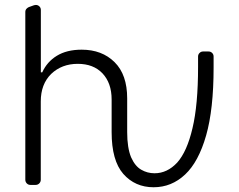

<svg xmlns="http://www.w3.org/2000/svg" viewBox="-20 -756 976 785"><path d="M484 -45.1Q436.4 -99.8 436.4 -215.6V-349.4Q436.4 -416.5 398.8 -456.3Q361.9 -495 297.9 -495Q232.6 -495 189.3 -453.8Q146.7 -411.9 146.7 -341.3V-21.3Q146.7 -12.4 140.6 -6.2Q134.6 0 125.7 0H104Q95.5 0 89.5 -6.2Q83.5 -12.4 83.5 -21.3V-707Q83.5 -716.3 90.2 -721.9Q92.7 -724.4 97.7 -726.9L119.3 -734.7Q123.2 -735.8 126.4 -735.8Q134.9 -735.8 141 -729.9Q147 -724.1 147 -715.2V-460.2H152.7Q172.2 -503.2 212 -527.7Q252.8 -552.9 313.9 -552.9Q397 -552.9 448.5 -501.8Q500 -451 500 -353.7V-215.6Q500 -151.6 516 -112.9Q532.3 -76.3 557.5 -62.1Q582.4 -47.6 611.9 -47.6Q663.7 -47.6 704.5 -91.3Q744.7 -136.4 767 -231.9Q789.8 -327.1 789.8 -482.6V-524.9Q789.8 -533.4 795.8 -539.4Q801.8 -545.5 810.4 -545.5H832.4Q841.3 -545.5 847.3 -539.6Q853.3 -533.7 853.3 -524.9V-479.8Q853.3 -309.3 822.8 -202.4Q791.9 -94.1 736.9 -42.6Q681.5 9.6 608 9.6Q532.3 9.6 484 -45.1Z"/></svg>

Font: DeltaSans Light
Style: Regular
Weight: 300
Designer: Rasmus Andersson
Foundry: rsms
Version: Version 3.012